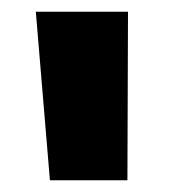

<svg xmlns="http://www.w3.org/2000/svg" viewBox="-20 -863 292 327"><path d="M41 -843 65 -556H197L198 -843Z"/></svg>

Font: Rabbid Highway Sign IV
Style: Blk
Weight: 400
Foundry: Cannot Into Space Fonts
Version: Version 0.277